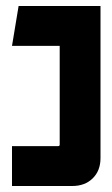

<svg xmlns="http://www.w3.org/2000/svg" viewBox="-20 -620 375 640"><path d="M20 0V-133H174Q179 -133 179 -138V-467H20L42 -600H315V-93Q315 -51 289 -25.5Q263 0 221 0Z"/></svg>

Font: Karantina
Style: Bold
Weight: 700
Designer: Rony Koch
Foundry: Rony Koch
Version: Version 1.000; ttfautohint (v1.8.3)